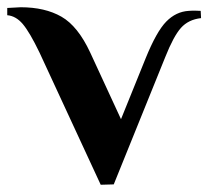

<svg xmlns="http://www.w3.org/2000/svg" viewBox="-32 -500 605 530"><path d="M523 -450Q488 -446 467.5 -423Q447 -400 424 -342L282 9L246 10L77 -355Q50 -411 31 -433.5Q12 -456 -12 -458V-478L25 -480Q92 -480 137.5 -454Q183 -428 217 -355L302 -171L370 -339Q400 -413 427 -440.5Q454 -468 489 -470Q501 -471 509 -470.5Q517 -470 522 -470Z"/></svg>

Font: Philosopher
Style: Bold
Weight: 700
Designer: Jovanny Lemonad
Foundry: Jovanny Lemonad
Version: Version 2.000